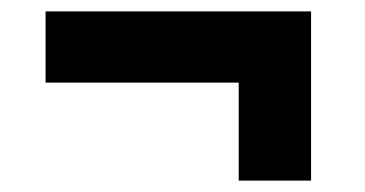

<svg xmlns="http://www.w3.org/2000/svg" viewBox="-20 -436 640 337"><path d="M526 -119V-416H60V-291H399V-119Z"/></svg>

Font: Noto Sans Mono UI ExtraBold
Style: Regular
Weight: 800
Designer: Monotype Design team
Foundry: Monotype Imaging Inc.
Version: 1.000